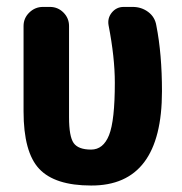

<svg xmlns="http://www.w3.org/2000/svg" viewBox="-20 -540 540 569"><path d="M373 -519.5Q399.4 -519.5 419.4 -504.4Q439.5 -489.3 443.4 -463.9Q460 -379.9 460 -269.5Q460 10.7 250 9.8Q142.6 9.8 96.2 -39.6Q49.8 -88.9 49.8 -210V-462.9Q49.8 -486.3 66.9 -502.9Q84 -519.5 107.4 -519.5H127.9Q151.4 -519.5 168 -502.9Q184.6 -486.3 184.6 -462.9V-192.4Q184.6 -135.7 198.2 -116.2Q211.9 -96.7 250 -96.7Q286.1 -96.7 303.2 -139.6Q320.3 -182.6 320.3 -294.9Q320.3 -370.1 301.8 -464.8Q297.9 -486.3 311.5 -502.9Q325.2 -519.5 346.7 -519.5Z"/></svg>

Font: Rounded Mgen+ 2m bold
Style: Bold
Weight: 700
Designer: [Source Han Sans]
Ryoko NISHIZUKA  (kana & ideographs); Paul D. Hunt (Latin, Greek & Cyrillic); Wenlong ZHANG  (bopomofo
Version: Version 1.059.20150602